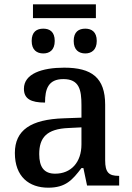

<svg xmlns="http://www.w3.org/2000/svg" viewBox="-20 -861 613 891"><path d="M133 -777H425V-841H133ZM181 -613C210 -613 234 -629 234 -671C234 -714 210 -728 181 -728C151 -728 127 -714 127 -671C127 -629 151 -613 181 -613ZM376 -613C404 -613 429 -629 429 -671C429 -714 404 -728 376 -728C346 -728 322 -714 322 -671C322 -629 346 -613 376 -613ZM204 10C285 10 316 -26 358 -81H367L384 0H533V-45H530C485 -45 468 -61 468 -117V-375C468 -501 405 -547 278 -547C175 -547 91 -519 91 -449C91 -402 124 -385 189 -385C189 -448 204 -494 274 -494C348 -494 358 -444 358 -373V-315L276 -312C123 -307 49 -257 49 -151C49 -41 115 10 204 10ZM236 -55C185 -55 162 -85 162 -146C162 -222 196 -263 299 -267L358 -270V-191C358 -108 310 -55 236 -55Z"/></svg>

Font: Noto Serif Medium
Style: Regular
Weight: 500
Designer: Monotype Design Team
Foundry: Monotype Imaging Inc.
Version: Version 2.013